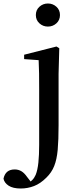

<svg xmlns="http://www.w3.org/2000/svg" viewBox="-108 -807 453 1098"><path d="M11 271Q-34 271 -58.5 255Q-83 239 -88 215Q-77 162 -24 162Q-3 162 14 172Q31 182 47 205L78 245V251H53V242Q66 233 77 222Q88 211 96 193Q107 166 111.5 122.5Q116 79 116 22Q116 -35 116 -102V-297Q116 -347 115.5 -387Q115 -427 113 -463L30 -469V-494L215 -541L231 -531L227 -385V-91Q227 -6 222 49.5Q217 105 202 142.5Q187 180 157 209Q123 243 86.5 257Q50 271 11 271ZM166 -655Q138 -655 117.5 -673.5Q97 -692 97 -721Q97 -750 117.5 -768.5Q138 -787 166 -787Q194 -787 214.5 -768.5Q235 -750 235 -721Q235 -692 214.5 -673.5Q194 -655 166 -655Z"/></svg>

Font: Noto Serif TC SemiBold
Style: Regular
Weight: 600
Version: Version 2.002-H1;hotconv 1.1.0;makeotfexe 2.6.0